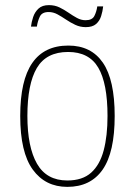

<svg xmlns="http://www.w3.org/2000/svg" viewBox="-20 -720 527 750"><path d="M243 10Q157 10 108 -57.5Q59 -125 59 -267Q59 -406 106 -474Q153 -542 247 -542Q336 -542 382 -475Q428 -408 428 -267Q428 -125 381 -57.5Q334 10 243 10ZM243 -15Q302 -15 336 -45.5Q370 -76 385 -132.5Q400 -189 400 -267Q400 -394 364 -455.5Q328 -517 246 -517Q161 -517 124 -454.5Q87 -392 87 -267Q87 -146 124.5 -80.5Q162 -15 243 -15ZM315 -614Q293 -614 274 -623Q255 -632 238 -643.5Q221 -655 204.5 -664Q188 -673 170 -673Q144 -673 135.5 -655Q127 -637 124 -616H101Q103 -634 109.5 -653.5Q116 -673 130.5 -686.5Q145 -700 171 -700Q194 -700 212.5 -691Q231 -682 247.5 -670.5Q264 -659 280.5 -650Q297 -641 314 -641Q340 -641 348.5 -657.5Q357 -674 360 -695H383Q381 -676 375 -657Q369 -638 355 -626Q341 -614 315 -614Z"/></svg>

Font: Noto Serif Khmer SemiCondensed Thin
Style: Regular
Weight: 250
Width: 4
Designer: Danh Hong and the Monotype Design Team
Foundry: Monotype Imaging Inc.
Version: Version 2.004